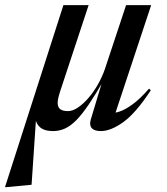

<svg xmlns="http://www.w3.org/2000/svg" viewBox="-79 -514 667 769"><path d="M341 -237 426 -493.5H526.5L377 -42.5L360 -62.5Q376 -59.5 399.2 -67Q422.5 -74.5 452.5 -96.5Q482.5 -118.5 518 -159L525 -152.5Q465.5 -61.5 415.2 -25.2Q365 11 325 11Q299 11 288.5 -0.8Q278 -12.5 284.5 -35L334 -199.5L339 -197Q304.5 -137 277.5 -97Q250.5 -57 227.2 -33.2Q204 -9.5 181.2 0.8Q158.5 11 133.5 11Q106 11 89.5 1.5Q73 -8 65.8 -27Q58.5 -46 59 -73L68 -78.5L47.5 226L-53 235.5H-59L175 -493.5H276L162 -148.5Q156.5 -131.5 154 -119.5Q151.5 -107.5 152 -99Q153 -83 163.2 -76Q173.5 -69 193 -69Q212.5 -69 234 -83.8Q255.5 -98.5 276.2 -122.8Q297 -147 313.8 -177Q330.5 -207 341 -237Z"/></svg>

Font: Newsreader 60pt Medium
Style: Italic
Weight: 500
Italic angle: -17°
Designer: Hugues Gentile
Foundry: Production Type
Version: Version 1.003